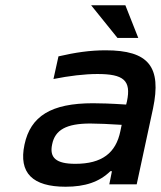

<svg xmlns="http://www.w3.org/2000/svg" viewBox="-20 -700 611 729"><path d="M381 -509C322 -509 267 -501 202 -486L183 -400C243 -412 301 -419 350 -419C449 -419 479 -395 462 -315L459 -303C400 -307 358 -308 333 -308C174 -308 96 -259 73 -151C50 -43 104 9 229 9C303 9 357 -9 399 -50H405L395 0H499L561 -288C594 -446 545 -509 381 -509ZM178 -152C189 -207 232 -231 323 -231C350 -231 397 -229 442 -226L437 -202C420 -119 367 -78 266 -78C193 -78 167 -101 178 -152ZM326 -680 426 -556H505L456 -680Z"/></svg>

Font: LT Wave Text Medium Italic
Style: Regular
Weight: 500
Designer: Daniel Lyons
Version: Version 2.5 (Glyphs App)